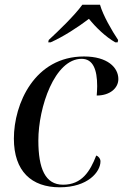

<svg xmlns="http://www.w3.org/2000/svg" viewBox="-20 -786 523 816"><path d="M187 -616 185 -606H195C249 -630 311 -670 358 -706C387 -670 428 -630 470 -606H480L482 -616C456 -655 418 -720 405 -766H330C297 -720 229 -655 187 -616ZM234 10C354 10 407 -56 407 -100C407 -111 400 -121 389 -125C363 -58 328 -1 248 -1C172 -1 143 -70 143 -189C143 -330 212 -536 327 -536C375 -536 393 -491 393 -420C393 -407 392 -392 391 -380C448 -380 483 -412 483 -450C483 -499 437 -546 337 -546C127 -546 39 -345 39 -197C39 -58 114 10 234 10Z"/></svg>

Font: Noto Serif Display
Style: Italic
Weight: 400
Italic angle: -12°
Designer: Monotype Design Team
Foundry: Monotype Imaging Inc.
Version: Version 2.009